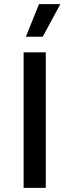

<svg xmlns="http://www.w3.org/2000/svg" viewBox="-20 -915 338 935"><path d="M203 -660V0H95V-660ZM170 -895H274L188 -736H106Z"/></svg>

Font: Kantumruy Pro Medium
Style: Regular
Weight: 500
Designer: Sovichet Tep
Foundry: Sovichet Tep
Version: Version 1.002